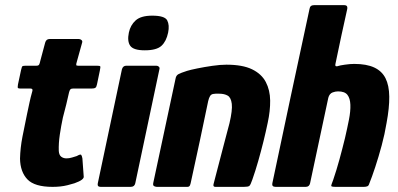

<svg xmlns="http://www.w3.org/2000/svg" viewBox="-20 -728 1552 748"><path d="M185 0Q115 0 87 -29Q59 -58 58 -110Q59 -152 67.5 -195.5Q76 -239 85 -282Q91 -310 95 -329Q99 -348 106 -373Q109 -383 99 -383H61Q52 -383 50 -385Q48 -387 50 -399L62 -455Q65 -469 68 -470.5Q71 -472 83 -472H122Q130 -472 132.5 -476.5Q135 -481 137 -491L156 -562Q160 -576 173 -576H287Q293 -576 297.5 -572Q302 -568 300 -562L280 -490Q276 -477 277 -474.5Q278 -472 284 -472H357Q369 -472 370.5 -469.5Q372 -467 369 -453L358 -400Q356 -389 351.5 -386Q347 -383 336 -383H264Q257 -383 254 -379.5Q251 -376 249 -368Q244 -345 238 -320.5Q232 -296 225 -270Q218 -237 213 -203.5Q208 -170 209 -140Q210 -124 218.5 -117.5Q227 -111 239 -111Q250 -111 261 -114.5Q272 -118 279 -120Q293 -128 296 -125Q299 -122 301 -111L306 -42Q310 -28 270 -14Q257 -10 243 -6.5Q229 -3 214.5 -1.5Q200 0 185 0Z M635 -601Q628 -567 609 -549.5Q590 -532 544 -532Q500 -532 487.5 -549.5Q475 -567 482 -601Q488 -630 508.5 -648.5Q529 -667 573 -667Q622 -667 631.5 -648.5Q641 -630 635 -601ZM507 -14Q504 0 489 0H372Q358 0 361 -14L455 -458Q459 -472 472 -472H589Q595 -472 599 -468Q603 -464 601 -458Z M591 0Q587 0 581 -2.5Q575 -5 577 -15Q599 -117 620.5 -218.5Q642 -320 664 -422Q666 -434 675 -439Q684 -444 709 -452Q722 -456 749 -461.5Q776 -467 807 -471.5Q838 -476 862 -476Q925 -476 962 -458Q999 -440 1015.5 -408.5Q1032 -377 1032.5 -336.5Q1033 -296 1023 -250Q1016 -216 1006.5 -177.5Q997 -139 986 -100.5Q975 -62 963 -28Q956 -7 951 -3.5Q946 0 930 0H819Q809 0 812 -11Q813 -16 819.5 -40Q826 -64 834.5 -97.5Q843 -131 852 -164.5Q861 -198 867 -221.5Q873 -245 874 -248Q886 -299 883 -323.5Q880 -348 867 -355.5Q854 -363 834 -363Q824 -363 820 -363Q816 -363 811 -362Q803 -361 798.5 -354Q794 -347 791 -334Q776 -261 759 -181.5Q742 -102 724 -20Q723 -14 720.5 -7Q718 0 710 0Z M1041 -14Q1077 -184 1113 -354Q1149 -524 1186 -694Q1188 -708 1204 -708Q1233 -708 1262.5 -708Q1292 -708 1321 -708Q1335 -708 1333 -694Q1321 -641 1309.5 -587Q1298 -533 1287 -480Q1285 -471 1289 -470Q1293 -469 1298 -471Q1303 -473 1323.5 -476Q1344 -479 1360 -479Q1408 -479 1438 -465Q1468 -451 1482 -423Q1496 -395 1496.5 -351.5Q1497 -308 1486 -249Q1479 -206 1467 -161.5Q1455 -117 1442 -77.5Q1429 -38 1418 -11Q1416 -4 1410.5 -2Q1405 0 1397 0Q1370 0 1343 0Q1316 0 1289 0Q1271 0 1270.5 -3.5Q1270 -7 1278 -27Q1291 -65 1302.5 -107Q1314 -149 1324 -190Q1333 -229 1339.5 -262Q1346 -295 1345 -320Q1344 -345 1333.5 -358.5Q1323 -372 1297 -372Q1292 -372 1286.5 -371Q1281 -370 1276 -368Q1270 -366 1265.5 -360.5Q1261 -355 1259 -347L1188 -14Q1185 0 1171 0H1054Q1038 0 1041 -14Z"/></svg>

Font: Glory ExtraBold
Style: Italic
Weight: 800
Italic angle: -12°
Version: Version 1.011